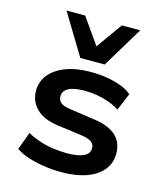

<svg xmlns="http://www.w3.org/2000/svg" viewBox="-115 -850 800 945"><g transform="rotate(15 285.0 -377.5)"><path d="M288 10Q239 10 195 3Q151 -4 114.5 -16Q78 -28 53 -46L86 -136Q114 -120 148.5 -108.5Q183 -97 219.5 -92Q256 -87 291 -87Q345 -87 374 -101Q403 -115 403 -142Q403 -163 387 -174.5Q371 -186 335 -191L210 -208Q137 -218 100 -255Q63 -292 63 -345Q63 -392 91.5 -427.5Q120 -463 173 -483.5Q226 -504 300 -504Q344 -504 383.5 -497.5Q423 -491 456.5 -478.5Q490 -466 511 -447L474 -359Q450 -375 420.5 -385.5Q391 -396 359.5 -401.5Q328 -407 296 -407Q240 -407 213 -392Q186 -377 186 -350Q186 -330 201 -317.5Q216 -305 250 -301L374 -283Q450 -273 487.5 -239Q525 -205 525 -147Q525 -99 496 -63.5Q467 -28 413.5 -9Q360 10 288 10ZM232 -557 106 -765H201L294 -633L388 -765H482L356 -557Z"/></g></svg>

Font: Nunito Sans 10pt SemiExpanded
Style: Bold
Weight: 700
Width: 6
Designer: Vernon Adams
Foundry: Vernon Adams
Version: Version 3.101;gftools[0.9.27]